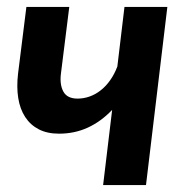

<svg xmlns="http://www.w3.org/2000/svg" viewBox="-20 -533 534 553"><path d="M462 -513 400.5 0H277L303 -216.5Q271 -183 233 -165.5Q195 -148 150 -148Q116 -148 91.8 -160.5Q67.5 -173 52.5 -196Q37.5 -219 32.5 -250.8Q27.5 -282.5 32 -321L56 -513H179.5L155.5 -321Q151.5 -289.5 162.5 -269.2Q173.5 -249 203.5 -249Q221 -249 238 -255Q255 -261 270 -272.8Q285 -284.5 297.2 -301.8Q309.5 -319 318 -341.5L338.5 -513Z"/></svg>

Font: Lato 2
Style: Bold Italic
Weight: 700
Italic angle: -7°
Designer: Lukasz Dziedzic with Adam Twardoch and Botio Nikoltchev
Foundry: tyPoland Lukasz Dziedzic
Version: Version 2.015; 2015-08-06; http://www.latofonts.com/